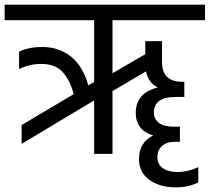

<svg xmlns="http://www.w3.org/2000/svg" viewBox="-55 -662 902 826"><path d="M429 -575V-347L570 -429V-485H642V-394Q642 -310 730 -310H738V-245H701Q607 -245 607 -178Q607 -150 628.5 -133.5Q650 -117 693 -117H719V-52H698Q662 -52 642 -34Q622 -16 622 14Q622 45 645.5 61.5Q669 78 708 78Q754 78 798 57V123Q756 144 700 144Q633 144 588 112Q543 80 543 22Q543 -50 604 -79Q529 -103 529 -176Q529 -262 624 -286Q584 -304 573 -355L429 -270V0H350V-230L38 -43V-124L262 -257Q246 -318 214 -352.5Q182 -387 122 -387Q73 -387 27 -365V-440Q70 -460 126 -460Q197 -460 249 -419.5Q301 -379 325 -295L350 -309V-575H-35V-642H827V-575Z"/></svg>

Font: Hind
Style: Regular
Weight: 400
Designer: Manushi Parikh, Satya Rajpurohit
Foundry: Indian Type Foundry
Version: Version 2.000;PS 1.0;hotconv 1.0.79;makeotf.lib2.5.61930